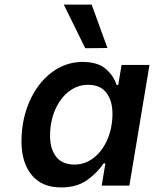

<svg xmlns="http://www.w3.org/2000/svg" viewBox="-20 -812 674 840"><path d="M74 -193Q74 -289 109.5 -369Q145 -449 206 -495Q267 -541 341 -541Q409 -541 444 -509.5Q479 -478 490 -440H497L512 -528H634L546 0H425L441 -97H433Q406 -56 361 -24Q316 8 247 8Q163 8 118.5 -46.5Q74 -101 74 -193ZM472 -315Q472 -371 445.5 -406Q419 -441 365 -441Q319 -441 281 -411.5Q243 -382 221 -331Q199 -280 199 -217Q199 -161 225.5 -126.5Q252 -92 306 -92Q352 -92 390 -121.5Q428 -151 450 -202Q472 -253 472 -315ZM259 -792H381L450 -602L353 -601Z"/></svg>

Font: Be Vietnam SemiBold
Style: Italic
Weight: 600
Italic angle: -9.556°
Designer: Gabriel Lam
Foundry: TypeRant
Version: Version 3.000